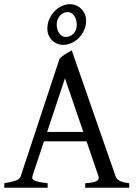

<svg xmlns="http://www.w3.org/2000/svg" viewBox="-20 -879 635 899"><path d="M370.1 -261.2 284.2 -512.2 200.7 -261.2ZM186 -217.3 131.8 -54.2Q127 -39.1 145 -32.2Q163.1 -25.4 203.1 -21V0H0V-21Q33.2 -26.9 52.7 -33.2Q72.3 -39.6 77.1 -54.2L258.8 -604Q270 -616.2 286.6 -626.2Q303.2 -636.2 315.9 -643.1L521 -54.2Q523.4 -47.4 527.8 -42Q532.2 -36.6 539.6 -32.7Q546.9 -28.8 558.1 -25.9Q569.3 -22.9 585 -21V0H378.9V-21Q417 -23.4 431.6 -30.8Q446.3 -38.1 440.9 -54.2L385.3 -217.3ZM339.4 -763.2Q339.4 -774.9 336.4 -785.6Q333.5 -796.4 328.1 -804.4Q322.8 -812.5 314.9 -817.4Q307.1 -822.3 297.4 -822.3Q287.1 -822.3 277.8 -818.1Q268.6 -814 261.5 -806.4Q254.4 -798.8 250 -788.1Q245.6 -777.3 245.6 -764.2Q245.6 -752.9 248.5 -742.4Q251.5 -731.9 256.8 -723.9Q262.2 -715.8 270 -710.9Q277.8 -706.1 287.6 -706.1Q297.4 -706.1 306.6 -709.7Q315.9 -713.4 323.2 -720.7Q330.6 -728 335 -738.5Q339.4 -749 339.4 -763.2ZM383.3 -783.2Q383.3 -758.3 373.8 -737.5Q364.3 -716.8 348.9 -701.4Q333.5 -686 314.7 -677.5Q295.9 -668.9 277.3 -668.9Q260.7 -668.9 246.8 -674.8Q232.9 -680.7 222.9 -690.9Q212.9 -701.2 207.3 -714.8Q201.7 -728.5 201.7 -744.1Q201.7 -769 211.2 -790.3Q220.7 -811.5 235.8 -826.9Q251 -842.3 269.8 -850.8Q288.6 -859.4 307.6 -859.4Q323.2 -859.4 337.2 -853.3Q351.1 -847.2 361.3 -836.7Q371.6 -826.2 377.4 -812.3Q383.3 -798.3 383.3 -783.2Z"/></svg>

Font: Noto Serif Devanagari
Style: Regular
Weight: 400
Designer: Monotype Design Team
Foundry: Monotype Imaging Inc.
Version: Version 1.01